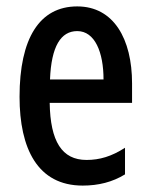

<svg xmlns="http://www.w3.org/2000/svg" viewBox="-20 -569 470 599"><path d="M221 -549C103 -549 41 -449 41 -267C41 -106 97 10 238 10C287 10 331 -1 370 -25V-108C328 -81 291 -70 250 -70C173 -70 137 -128 135 -248H392V-309C392 -447 335 -549 221 -549ZM221 -472C276 -472 303 -406 303 -321H136C140 -425 170 -472 221 -472Z"/></svg>

Font: Noto Sans Hebrew ExtraCondensed Medium
Style: Regular
Weight: 500
Width: 2
Designer: Monotype Design Team
Foundry: Monotype Imaging Inc.
Version: Version 2.004